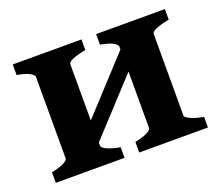

<svg xmlns="http://www.w3.org/2000/svg" viewBox="-84 -573 796 692"><g transform="rotate(-20 313.5 -227.0)"><path d="M142.6 -2.4V-86.9L432.6 -401.9V-316.9ZM22 0V-40.5Q55.2 -47.4 70.3 -55.7Q85.4 -64 85.4 -70.3V-383.8Q85.4 -389.6 71.5 -398.4Q57.6 -407.2 22 -413.6V-454.1H285.6V-413.6Q217.3 -399.9 217.3 -383.8V-70.3Q217.3 -64.5 233.6 -55.9Q250 -47.4 285.6 -40.5V0ZM341.8 0V-40.5Q375 -47.4 390.1 -55.7Q405.3 -64 405.3 -70.3V-383.8Q405.3 -389.6 391.4 -398.4Q377.4 -407.2 341.8 -413.6V-454.1H605.5V-413.6Q537.1 -399.9 537.1 -383.8V-70.3Q537.1 -64.5 553.5 -55.9Q569.8 -47.4 605.5 -40.5V0Z"/></g></svg>

Font: Gentium Book Plus
Style: Bold
Weight: 700
Designer: Victor Gaultney, Annie Olsen, Iska Routamaa, Becca Hirsbrunner
Foundry: SIL International
Version: Version 6.101